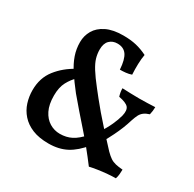

<svg xmlns="http://www.w3.org/2000/svg" viewBox="-158 -886 1078 1065"><g transform="rotate(30 381.0 -353.5)"><path d="M489 -185Q518 -231 533.5 -265Q549 -299 557 -330Q566 -368 551.5 -385Q537 -402 489 -411Q485 -424 483 -436Q481 -448 481 -461Q503 -460 533.5 -459Q564 -458 589 -458Q614 -458 642.5 -459Q671 -460 691 -461Q691 -449 689.5 -436.5Q688 -424 685 -412Q663 -405 650 -395Q637 -385 629.5 -370.5Q622 -356 614 -332Q605 -302 594 -274.5Q583 -247 568.5 -217.5Q554 -188 532 -149ZM593 -120Q612 -101 627 -91Q642 -81 661 -76.5Q680 -72 707 -70Q707 -57 705.5 -40.5Q704 -24 699 -10Q677 -10 647 -7.5Q617 -5 587.5 -0.5Q558 4 537 9Q470 -80 403 -155.5Q336 -231 272 -307Q231 -359 203.5 -401Q176 -443 162.5 -482.5Q149 -522 149 -565Q149 -606 169 -640.5Q189 -675 231.5 -696Q274 -717 340 -717Q387 -717 423 -708.5Q459 -700 495 -682Q490 -655 489 -621Q488 -587 490 -553Q473 -547 454 -545Q435 -543 417 -543Q413 -606 393.5 -634Q374 -662 334 -662Q303 -662 283.5 -642.5Q264 -623 264 -584Q264 -557 271.5 -531Q279 -505 299.5 -472Q320 -439 358 -391Q373 -372 394 -345.5Q415 -319 443.5 -285.5Q472 -252 509 -211Q546 -170 593 -120ZM306 -68Q347 -68 380 -85Q413 -102 447 -141L487 -98Q442 -42 393 -16Q344 10 278 10Q217 10 174.5 -7.5Q132 -25 105 -55.5Q78 -86 66 -124Q54 -162 54 -203Q54 -281 97 -336Q140 -391 207 -427L235 -382Q209 -358 190.5 -323.5Q172 -289 172 -236Q172 -179 190.5 -142Q209 -105 239.5 -86.5Q270 -68 306 -68Z"/></g></svg>

Font: Vollkorn SemiBold
Style: Regular
Weight: 600
Designer: Friedrich Althausen
Foundry: Friedrich Althausen
Version: Version 5.000